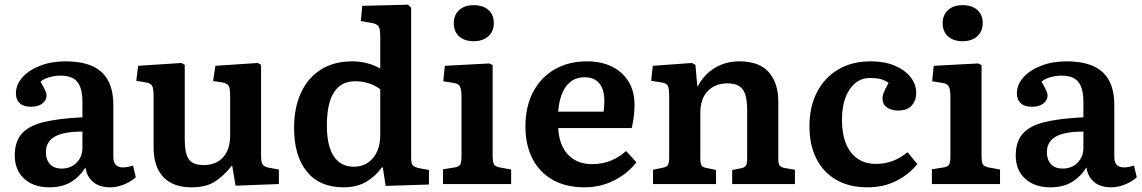

<svg xmlns="http://www.w3.org/2000/svg" viewBox="-20 -786 4877 820"><path d="M191 14Q123 14 83 -23Q43 -60 43 -122Q43 -180 72 -214Q101 -248 164.5 -264Q228 -280 332 -285V-351Q332 -409 310.5 -436Q289 -463 238 -463Q214 -463 190 -456Q166 -449 153 -437Q179 -394 179 -379Q179 -358 161 -344Q143 -330 112 -330Q81 -330 64.5 -345Q48 -360 48 -387Q48 -425 76 -456Q104 -487 152 -505.5Q200 -524 260 -524Q364 -524 414 -478Q464 -432 464 -338V-116Q464 -71 505 -71Q524 -71 548 -79L560 -29Q541 -11 510.5 1.5Q480 14 451 14Q405 14 378 -8.5Q351 -31 345 -71Q321 -32 283.5 -9Q246 14 191 14ZM243 -66Q282 -66 307 -91Q332 -116 332 -155V-224Q252 -224 214 -202.5Q176 -181 176 -136Q176 -104 193.5 -85Q211 -66 243 -66Z M798 14Q719 14 677.5 -30Q636 -74 636 -157V-372Q636 -406 630.5 -418Q625 -430 603 -434L562 -441L570 -505L755 -517L769 -509V-193Q769 -129 787 -105Q805 -81 850 -81Q903 -81 933 -114.5Q963 -148 963 -208V-373Q963 -408 957 -419Q951 -430 929 -434L890 -440L900 -505L1081 -517L1095 -509V-121Q1095 -94 1101.5 -84Q1108 -74 1127 -70L1171 -62V0L986 7L972 -77H969Q935 -34 897 -10Q859 14 798 14Z M1447 14Q1345 14 1290.5 -53Q1236 -120 1236 -240Q1236 -327 1266 -391Q1296 -455 1351.5 -489.5Q1407 -524 1485 -524Q1519 -524 1550 -515.5Q1581 -507 1604 -493V-631Q1604 -663 1596.5 -674Q1589 -685 1562 -689L1521 -696L1527 -761L1723 -766L1736 -753V-112Q1736 -89 1742 -81Q1748 -73 1769 -68L1812 -60V2L1627 8L1615 -71H1611Q1583 -32 1543 -9Q1503 14 1447 14ZM1491 -74Q1542 -74 1573 -111Q1604 -148 1604 -210V-405Q1557 -439 1497 -439Q1376 -439 1376 -250Q1376 -163 1405.5 -118.5Q1435 -74 1491 -74Z M2003 -610Q1964 -610 1941 -630.5Q1918 -651 1918 -687Q1918 -722 1941 -743Q1964 -764 2003 -764Q2043 -764 2066 -743.5Q2089 -723 2089 -687Q2089 -652 2065.5 -631Q2042 -610 2003 -610ZM1872 0V-63L1922 -71Q1941 -74 1946 -84Q1951 -94 1951 -121V-369Q1951 -404 1944.5 -416.5Q1938 -429 1916 -432L1873 -439L1880 -505L2070 -515L2084 -508V-118Q2084 -98 2088.5 -86.5Q2093 -75 2114 -71L2163 -62V0Z M2477 14Q2397 14 2340.5 -18Q2284 -50 2254 -108.5Q2224 -167 2224 -245Q2224 -332 2257.5 -394.5Q2291 -457 2350 -490.5Q2409 -524 2487 -524Q2579 -524 2634.5 -474Q2690 -424 2690 -338Q2690 -291 2678 -239H2364Q2368 -165 2406.5 -125Q2445 -85 2509 -85Q2552 -85 2588 -99.5Q2624 -114 2654 -141L2698 -93Q2661 -45 2603 -15.5Q2545 14 2477 14ZM2364 -309H2558Q2561 -330 2561 -356Q2561 -404 2539.5 -430Q2518 -456 2477 -456Q2426 -456 2397.5 -417Q2369 -378 2364 -309Z M2769 0V-61L2812 -70Q2828 -73 2833 -82Q2838 -91 2838 -118V-374Q2838 -408 2832 -419.5Q2826 -431 2804 -434L2761 -441L2768 -505L2936 -517L2950 -509L2958 -419H2961Q2987 -468 3033 -496Q3079 -524 3138 -524Q3222 -524 3263 -478Q3304 -432 3304 -353V-109Q3304 -88 3309.5 -79.5Q3315 -71 3334 -68L3375 -61V0H3107V-60L3143 -67Q3160 -70 3165.5 -78.5Q3171 -87 3171 -109V-316Q3171 -378 3152 -404Q3133 -430 3087 -430Q3035 -430 3003 -397.5Q2971 -365 2971 -303V-112Q2971 -90 2975.5 -81Q2980 -72 2996 -69L3038 -60V0Z M3685 14Q3607 14 3551.5 -18Q3496 -50 3466.5 -108.5Q3437 -167 3437 -246Q3437 -330 3469 -392Q3501 -454 3559.5 -489Q3618 -524 3699 -524Q3758 -524 3801.5 -505.5Q3845 -487 3869 -456.5Q3893 -426 3893 -389Q3893 -357 3874 -335.5Q3855 -314 3817 -314Q3786 -314 3767.5 -327.5Q3749 -341 3749 -366Q3749 -378 3755 -392.5Q3761 -407 3775 -432Q3758 -444 3740 -448.5Q3722 -453 3695 -453Q3642 -453 3609 -404.5Q3576 -356 3576 -274Q3576 -185 3614 -135.5Q3652 -86 3722 -86Q3796 -86 3856 -136L3898 -85Q3862 -41 3808 -13.5Q3754 14 3685 14Z M4091 -610Q4052 -610 4029 -630.5Q4006 -651 4006 -687Q4006 -722 4029 -743Q4052 -764 4091 -764Q4131 -764 4154 -743.5Q4177 -723 4177 -687Q4177 -652 4153.5 -631Q4130 -610 4091 -610ZM3960 0V-63L4010 -71Q4029 -74 4034 -84Q4039 -94 4039 -121V-369Q4039 -404 4032.5 -416.5Q4026 -429 4004 -432L3961 -439L3968 -505L4158 -515L4172 -508V-118Q4172 -98 4176.5 -86.5Q4181 -75 4202 -71L4251 -62V0Z M4466 14Q4398 14 4358 -23Q4318 -60 4318 -122Q4318 -180 4347 -214Q4376 -248 4439.5 -264Q4503 -280 4607 -285V-351Q4607 -409 4585.5 -436Q4564 -463 4513 -463Q4489 -463 4465 -456Q4441 -449 4428 -437Q4454 -394 4454 -379Q4454 -358 4436 -344Q4418 -330 4387 -330Q4356 -330 4339.5 -345Q4323 -360 4323 -387Q4323 -425 4351 -456Q4379 -487 4427 -505.5Q4475 -524 4535 -524Q4639 -524 4689 -478Q4739 -432 4739 -338V-116Q4739 -71 4780 -71Q4799 -71 4823 -79L4835 -29Q4816 -11 4785.5 1.5Q4755 14 4726 14Q4680 14 4653 -8.5Q4626 -31 4620 -71Q4596 -32 4558.5 -9Q4521 14 4466 14ZM4518 -66Q4557 -66 4582 -91Q4607 -116 4607 -155V-224Q4527 -224 4489 -202.5Q4451 -181 4451 -136Q4451 -104 4468.5 -85Q4486 -66 4518 -66Z"/></svg>

Font: Literata 12pt SemiBold
Style: Regular
Weight: 600
Designer: Latin by Veronika Burian and Jose Scaglione. Greek by Irene Vlachou. Cyrillic by Vera Evstafieva.
Foundry: TypeTogether
Version: Version 3.002